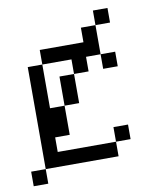

<svg xmlns="http://www.w3.org/2000/svg" viewBox="-79 -686 658 811"><g transform="rotate(-10 250.0 -281.0)"><path d="M437.5 -562.5H375V-625H437.5ZM0 0H62.5V62.5H0ZM62.5 -437.5H125V-250H187.5V-125H125V-62.5H375V0H62.5ZM125 -500H312.5V-562.5H375V-437.5H312.5V-375H250V-437.5H125ZM187.5 -375H250V-250H187.5ZM375 -125H437.5V-62.5H375ZM375 -437.5H437.5V-375H375Z"/></g></svg>

Font: 寒蝉点阵体 16px
Style: Regular
Weight: 400
Designer: Designed by Warren2060
Foundry: ChillType
Version: Version 1.000